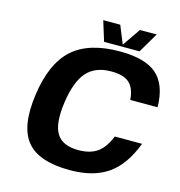

<svg xmlns="http://www.w3.org/2000/svg" viewBox="-126 -982 1043 1113"><g transform="rotate(15 395.5 -425.0)"><path d="M595.2 -235.8H758.8Q708.5 -101.6 621.6 -40.8Q534.7 20 393.1 20Q206.5 20 134 -67.9Q61.5 -155.8 88.9 -350.1Q115.7 -543.9 212.9 -632.1Q310.1 -720.2 497.1 -720.2Q649.9 -720.2 719.2 -659.4Q788.6 -598.6 791 -463.9H627Q621.6 -533.7 587.2 -564.5Q552.7 -595.2 479 -595.2Q382.8 -595.2 331.5 -537.1Q280.3 -479 262.2 -350.1Q244.1 -221.2 279.5 -163.1Q314.9 -105 411.1 -105Q481.4 -105 524.4 -135.5Q567.4 -166 595.2 -235.8ZM676.8 -870.1 606 -750H393.1L356 -870.1H458L502 -762.2L576.2 -870.1Z"/></g></svg>

Font: Fivo Sans Modern
Style: Italic
Weight: 700
Designer: Alexander Slobzheninov
Foundry: Alexander Slobzheninov
Version: 1.0